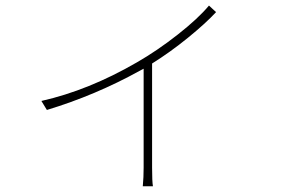

<svg xmlns="http://www.w3.org/2000/svg" viewBox="-20 -598 1040 686"><path d="M726.6 -578.1 752 -554.7Q714.8 -514.6 651.9 -463.4Q588.9 -412.1 523.4 -371.1V1Q523.4 50.8 526.4 67.4H490.2Q493.2 35.2 493.2 1V-352.5L478.5 -344.7Q321.3 -257.8 147.5 -205.1L127.9 -237.3Q296.9 -275.4 468.8 -375Q542 -417 615.2 -474.6Q688.5 -532.2 726.6 -578.1Z"/></svg>

Font: GenEi Gothic M ExtraLight
Style: Regular
Weight: 200
Designer: o_tamon (Modified); [Source Han Sans]
Ryoko NISHIZUKA  (kana & ideographs); Paul D. Hunt (Latin, Greek & Cyrillic); Wenl
Version: Version 1.1a;Original Version 1.004